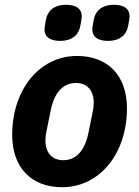

<svg xmlns="http://www.w3.org/2000/svg" viewBox="-20 -771 582 803"><path d="M231 -600C286 -600 310 -629 316 -663C320 -686 322 -696 322 -703C322 -730 304 -751 257 -751C202 -751 178 -722 172 -688C168 -665 166 -655 166 -648C166 -621 184 -600 231 -600ZM431 -600C486 -600 510 -629 516 -663C520 -686 522 -696 522 -703C522 -730 504 -751 457 -751C402 -751 378 -722 372 -688C368 -665 366 -655 366 -648C366 -621 384 -600 431 -600ZM240 12C396 12 511 -128 511 -318C511 -456 430 -537 302 -537C146 -537 31 -397 31 -207C31 -69 112 12 240 12ZM245 -101C196 -101 170 -134 170 -184C170 -197 172 -209 173 -215L192 -309C207 -384 244 -424 297 -424C346 -424 372 -391 372 -341C372 -328 370 -316 369 -310L350 -216C335 -141 298 -101 245 -101Z"/></svg>

Font: LVC Sans
Style: Bold Italic
Weight: 700
Italic angle: -11.31°
Designer: Mike Abbink, Paul van der Laan, Pieter van Rosmalen
Foundry: Bold Monday
Version: Version 3.0